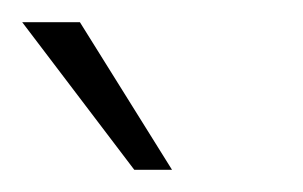

<svg xmlns="http://www.w3.org/2000/svg" viewBox="-22 -635 273 173"><path d="M50 -615 133 -482H99L-2 -615Z"/></svg>

Font: Josefin Sans Light
Style: Regular
Weight: 300
Designer: Santiago Orozco
Foundry: Typemade
Version: Version 2.000